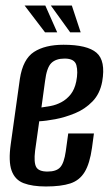

<svg xmlns="http://www.w3.org/2000/svg" viewBox="-20 -664 397 695"><path d="M146 11Q97 11 65.5 -1Q34 -13 22 -46.5Q10 -80 19 -143L52 -379Q63 -450 103 -476Q143 -502 210 -502Q296 -502 329.5 -473Q363 -444 350 -369Q342 -325 315 -297Q288 -269 251.5 -254Q215 -239 180 -232.5Q145 -226 122 -225L107 -118Q102 -76 111 -59.5Q120 -43 152 -43Q184 -43 198 -58.5Q212 -74 218 -116L227 -181H320L313 -129Q305 -72 286.5 -41.5Q268 -11 234.5 0Q201 11 146 11ZM130 -275Q145 -277 164 -280.5Q183 -284 202 -294Q221 -304 235.5 -322Q250 -340 256 -369Q263 -404 256.5 -428Q250 -452 214 -452Q182 -452 165.5 -435.5Q149 -419 143 -370ZM272 -547H234L164 -644H240ZM187 -547H143L69 -644H144Z"/></svg>

Font: Alumni Sans SemiBold
Style: Italic
Weight: 600
Italic angle: -8°
Version: Version 1.016